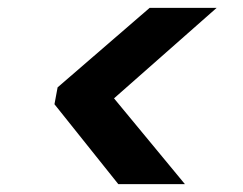

<svg xmlns="http://www.w3.org/2000/svg" viewBox="-20 -595 619 490"><path d="M533 -575 271 -344 452 -125H282L119 -329L127 -372L362 -575Z"/></svg>

Font: DM Sans 36pt
Style: Bold Italic
Weight: 700
Italic angle: -10°
Designer: Colophon Foundry, Jonny Pinhorn
Foundry: Colophon Foundry
Version: Version 4.004;gftools[0.9.30]